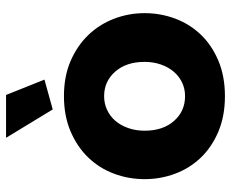

<svg xmlns="http://www.w3.org/2000/svg" viewBox="-86 -686 781 650"><g transform="rotate(-90 305.0 -360.5)"><path d="M305 10Q238 10 185.5 -12Q133 -34 97 -71.5Q61 -109 42.5 -158.5Q24 -208 24 -262Q24 -316 42.5 -365.5Q61 -415 97 -452.5Q133 -490 185.5 -512.5Q238 -535 305 -535Q372 -535 424 -512.5Q476 -490 512 -452.5Q548 -415 567 -365.5Q586 -316 586 -262Q586 -208 567.5 -158.5Q549 -109 513 -71.5Q477 -34 424.5 -12Q372 10 305 10ZM188 -262Q188 -200 221 -162.5Q254 -125 305 -125Q330 -125 351 -135Q372 -145 387.5 -163Q403 -181 412 -206.5Q421 -232 421 -262Q421 -324 388 -361.5Q355 -399 305 -399Q280 -399 258.5 -389Q237 -379 221.5 -361Q206 -343 197 -317.5Q188 -292 188 -262ZM164 -731H309L361 -601L260 -573Z"/></g></svg>

Font: Oxford Sans
Style: Regular
Weight: 800
Designer: Matt McInerney, Pablo Impallari, Rodrigo Fuenzalida
Foundry: Matt McInerney, Pablo Impallari, Rodrigo Fuenzalida
Version: Version 3.000g; ttfautohint (v1.5) -l 8 -r 28 -G 28 -x 14 -D